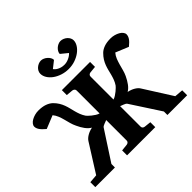

<svg xmlns="http://www.w3.org/2000/svg" viewBox="-216 -1164 1397 1397"><g transform="rotate(-45 482.0 -465.5)"><path d="M957 -625Q957 -607.9 945.3 -589.8Q933.6 -571.8 904.8 -548.8L805.2 -589.8Q789.6 -571.3 781 -549.6Q772.5 -527.8 766.1 -504.9Q759.8 -481.9 753.7 -459Q747.6 -436 737.8 -415Q723.6 -384.8 705.8 -360.4Q688 -335.9 666 -323.2Q696.8 -316.9 719.5 -303.2Q742.2 -289.6 752 -272.9L889.2 -56.2L955.1 -50.8V0H752V-36.1L603 -265.1Q600.1 -269 593.5 -272.7Q586.9 -276.4 579.3 -279.3Q571.8 -282.2 564.7 -284.7Q557.6 -287.1 554.2 -289.1V-78.1Q554.2 -68.4 560.5 -62.7Q566.9 -57.1 576.2 -56.2L627 -50.8V0H336.9V-50.8L389.2 -56.2Q397.5 -57.1 404.3 -62.7Q411.1 -68.4 411.1 -78.1V-289.1Q407.2 -287.1 400.1 -284.7Q393.1 -282.2 385.3 -279.3Q377.4 -276.4 370.6 -272.7Q363.8 -269 360.8 -265.1L211.9 -36.1V0H9.8V-50.8L75.2 -56.2L211.9 -272.9Q222.7 -289.6 245.4 -303.2Q268.1 -316.9 298.8 -323.2Q276.4 -335.9 258.5 -360.4Q240.7 -384.8 227.1 -415Q216.8 -436 210.4 -459L198.2 -504.9Q192.4 -527.8 183.8 -549.6Q175.3 -571.3 160.2 -589.8L59.1 -548.8Q31.2 -571.8 19 -589.8Q6.8 -607.9 6.8 -625Q6.8 -637.2 15.9 -648.7Q24.9 -660.2 39.6 -668.5Q54.2 -676.8 72.8 -681.9Q91.3 -687 110.8 -687Q150.4 -687 178.2 -677Q206.1 -667 224.1 -649.9Q243.2 -630.9 254.6 -611.8Q266.1 -592.8 273.2 -573.2Q280.3 -553.7 284.9 -534.4Q289.6 -515.1 294.7 -495.6Q299.8 -476.1 307.1 -456.8Q314.5 -437.5 327.1 -418Q329.6 -414.1 338.4 -405.5Q347.2 -397 359.1 -387.2Q371.1 -377.4 384.8 -368.9Q398.4 -360.4 411.1 -356.9V-592.8Q411.1 -602.5 404.3 -608.4Q397.5 -614.3 389.2 -615.2L336.9 -620.1V-670.9H627V-620.1L576.2 -615.2Q566.9 -614.3 560.5 -608.4Q554.2 -602.5 554.2 -592.8V-356.9Q566.4 -360.4 579.8 -368.9Q593.3 -377.4 605.2 -387.2Q617.2 -397 625.7 -405.5Q634.3 -414.1 637.2 -418Q649.9 -437 657.2 -456.5Q664.6 -476.1 669.7 -495.6Q674.8 -515.1 679.4 -534.4Q684.1 -553.7 691.4 -573.2Q698.7 -592.8 710.4 -611.8Q722.2 -630.9 741.2 -649.9Q758.3 -667 785.9 -677Q813.5 -687 853 -687Q872.6 -687 891.1 -681.9Q909.7 -676.8 924.3 -668.5Q939 -660.2 948 -648.7Q957 -637.2 957 -625ZM654.3 -867.2Q654.3 -845.2 640.9 -823.2Q627.4 -801.3 604 -783.7Q580.6 -766.1 549.1 -755.1Q517.6 -744.1 481.9 -744.1Q446.8 -744.1 415.5 -754.4Q384.3 -764.6 360.8 -781.7Q337.4 -798.8 323.7 -820.8Q310.1 -842.8 310.1 -866.2Q310.1 -879.4 316.2 -891.1Q322.3 -902.8 332.3 -911.6Q342.3 -920.4 355 -925.8Q367.7 -931.2 380.9 -931.2Q393.1 -931.2 405.8 -925.5Q418.5 -919.9 428.7 -910.6Q439 -901.4 445.6 -890.1Q452.1 -878.9 452.1 -867.2L398.9 -825.2Q401.9 -820.8 408.4 -814.5Q415 -808.1 425.3 -802.2Q435.5 -796.4 449.5 -792.2Q463.4 -788.1 481.9 -788.1Q497.6 -788.1 511.7 -792.7Q525.9 -797.4 536.9 -803.5Q547.9 -809.6 555.2 -815.9Q562.5 -822.3 564.9 -825.2L512.2 -868.2Q512.2 -878.9 518.3 -890.1Q524.4 -901.4 534.2 -910.4Q543.9 -919.4 556.6 -925.3Q569.3 -931.2 582 -931.2Q596.2 -931.2 609.4 -925.5Q622.6 -919.9 632.6 -910.9Q642.6 -901.9 648.4 -890.4Q654.3 -878.9 654.3 -867.2Z"/></g></svg>

Font: Charis SIL Cyr
Style: Bold
Weight: 700
Foundry: SIL International
Version: Version 5.000